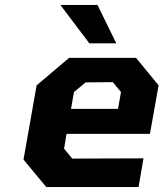

<svg xmlns="http://www.w3.org/2000/svg" viewBox="-20 -756 661 776"><path d="M341 -581 224 -736H374L450 -581ZM167 0 75 -111 128 -411 259 -522H530L621 -411L586 -215H249L239 -155L272 -115L560 -116L540 0ZM267 -316H457L469 -384L436 -424L326 -423L279 -384Z"/></svg>

Font: Tomorrow SemiBold
Style: Italic
Weight: 600
Italic angle: -10°
Designer: Tony de Marco, Monica Rizzolli
Foundry: Just in Type
Version: Version 2.002